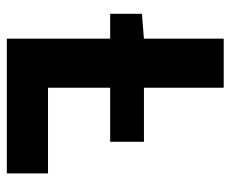

<svg xmlns="http://www.w3.org/2000/svg" viewBox="-78 -614 692 577"><g transform="rotate(90 268.5 -326.0)"><path d="M22 -310.6V-406.1L98.8 -412.1H406.6V-310.6ZM96.8 0V-651.8H244.2V-123.8H501.6V0Z"/></g></svg>

Font: Source Sans 3 VF
Style: Regular
Weight: 200
Designer: Paul D. Hunt
Foundry: Adobe
Version: Version 3.046;hotconv 1.0.118;makeotfexe 2.5.65603